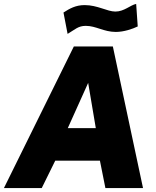

<svg xmlns="http://www.w3.org/2000/svg" viewBox="-45 -960 796 980"><path d="M658 -825 650 -940C620 -934 589 -901 544 -901C502 -901 453 -934 387 -934C341 -934 310 -916 279 -896L300 -787C339 -810 354 -828 393 -828C445 -828 485 -797 546 -797C587 -797 631 -812 658 -825ZM-25 0H168L237 -140H465L493 0H685L531 -723H332ZM301 -306 405 -537 444 -306Z"/></svg>

Font: United Sans Black
Style: Italic
Weight: 900
Italic angle: -8°
Designer: Pablo Impallari, Rodrigo Fuenzalida (Modified by Dan O. Williams)
Version: Version 1.000;PS 001.000;hotconv 1.0.88;makeotf.lib2.5.64775